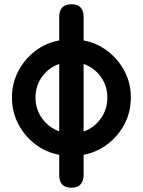

<svg xmlns="http://www.w3.org/2000/svg" viewBox="-20 -698 668 898"><path d="M314 180Q257 180 257 121V26Q193 14 143.5 -24.5Q94 -63 65 -119Q36 -175 36 -242Q36 -308 65 -364Q94 -420 143.5 -458.5Q193 -497 257 -509V-619Q257 -678 314 -678Q371 -678 371 -619V-509Q434 -497 484 -458.5Q534 -420 563 -364Q592 -308 592 -242Q592 -175 563 -119Q534 -63 484 -24.5Q434 14 371 26V121Q371 149 356.5 164.5Q342 180 314 180ZM371 -399V-83Q420 -100 451 -143Q482 -186 482 -242Q482 -297 451 -339.5Q420 -382 371 -399ZM257 -84V-399Q208 -382 177 -339.5Q146 -297 146 -242Q146 -187 177 -144Q208 -101 257 -84Z"/></svg>

Font: Zen Maru Gothic
Style: Bold
Weight: 700
Designer: Yoshimichi Ohira
Foundry: Positype
Version: Version 1.001